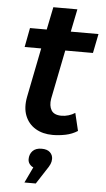

<svg xmlns="http://www.w3.org/2000/svg" viewBox="-61 -691 549 994"><g transform="rotate(5 213.5 -193.5)"><path d="M229 7Q177 7 139.5 -15.5Q102 -38 85.5 -79.5Q69 -121 80 -178L131 -434H45L64 -534H151L175 -652H300L276 -534H420L400 -434H256L205 -179Q199 -142 213 -119Q227 -96 266 -96Q284 -96 302.5 -101.5Q321 -107 336 -117L358 -25Q330 -7 296 0Q262 7 229 7ZM105 265 144 183Q136 180 131 175Q116 162 116 143Q116 117 132 100Q148 83 179 83Q208 83 222.5 97Q237 111 237 131Q237 145 231.5 158Q226 171 210 194L164 265Z"/></g></svg>

Font: Montserrat Thin SemiBold
Style: Italic
Weight: 600
Italic angle: -11.3°
Version: Version 9.000